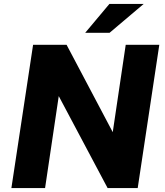

<svg xmlns="http://www.w3.org/2000/svg" viewBox="-20 -949 832 969"><path d="M37.5 0 147 -723H316L549 -282L614.5 -723H784L675 0H523L276.5 -464L207.5 0ZM410 -783.5 532 -929H705L533 -783.5Z"/></svg>

Font: Public Sans Thin ExtraBold
Style: Italic
Weight: 800
Italic angle: -8°
Version: Version 2.001